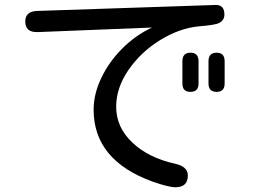

<svg xmlns="http://www.w3.org/2000/svg" viewBox="-20 -710 1040 790"><path d="M607.4 37.1Q365.2 -50.8 365.2 -258.8Q365.2 -323.2 397 -389.6Q428.7 -456.1 483.4 -510.7Q538.1 -565.4 605.5 -596.7L138.7 -578.1H129.9Q84 -578.1 84 -622.1Q84 -663.1 132.8 -665L865.2 -689.5Q903.3 -691.4 903.3 -650.4Q903.3 -627 882.8 -616.2Q870.1 -607.4 797.9 -601.6Q717.8 -593.8 638.7 -544.9Q559.6 -496.1 508.8 -422.4Q458 -348.6 458 -270.5Q458 -186.5 524.4 -123.5Q590.8 -60.5 701.2 -36.1Q752.9 -24.4 752.9 11.7Q752.9 60.5 702.1 60.5Q673.8 60.5 607.4 37.1ZM730.5 -366.2V-458Q730.5 -493.2 763.7 -493.2Q796.9 -493.2 796.9 -458V-366.2Q796.9 -332 763.7 -332Q730.5 -332 730.5 -366.2ZM837.9 -366.2V-458Q837.9 -493.2 871.1 -493.2Q904.3 -493.2 904.3 -458V-366.2Q904.3 -332 871.1 -332Q837.9 -332 837.9 -366.2Z"/></svg>

Font: jf-openhuninn-2.1
Style: Regular
Weight: 400
Designer: [Kosugi Maru]
Designed by MOTOYA      

[Varela Round]
Joe Prince (Latin component); Avraham Cornfeld (Hebrew component)
Foundry: justfont Co., Ltd.
Version: 2.1